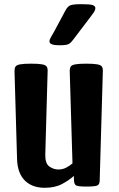

<svg xmlns="http://www.w3.org/2000/svg" viewBox="-20 -891 570 917"><path d="M193.4 5.9Q133.3 5.9 98.4 -29.1Q63.5 -64 61.5 -130.9L49.3 -551.3Q49.3 -565.4 54.2 -573Q59.1 -580.6 76.2 -583.7Q93.3 -586.9 128.4 -586.9Q164.1 -586.9 180.9 -583.7Q197.8 -580.6 202.9 -573Q208 -565.4 207.5 -551.3L196.3 -152.8Q195.3 -110.4 215.6 -95.9Q235.8 -81.5 258.8 -81.5Q279.8 -81.5 296.6 -90.6Q313.5 -99.6 326.2 -110.8L313 -551.3Q313 -565.4 317.9 -573Q322.8 -580.6 339.8 -583.7Q356.9 -586.9 392.1 -586.9Q427.7 -586.9 444.6 -583.7Q461.4 -580.6 466.6 -573Q471.7 -565.4 471.2 -551.3L456.1 -27.8Q455.6 -9.8 444.3 -4.9Q433.1 0 392.1 0Q354.5 0 344.5 -4.9Q334.5 -9.8 333.5 -27.8L332.5 -50.8Q311.5 -31.2 277.3 -12.7Q243.2 5.9 193.4 5.9ZM263.2 -674.8Q216.3 -674.8 216.3 -692.9Q216.3 -702.1 223.4 -713.6Q230.5 -725.1 240.2 -743.2L292.5 -840.8Q302.7 -860.4 316.2 -865.7Q329.6 -871.1 370.1 -871.1Q410.6 -871.1 423.1 -866.5Q435.5 -861.8 435.5 -852.1Q435.5 -844.2 429.7 -834.7Q423.8 -825.2 415 -814L331.1 -703.6Q322.3 -691.9 315.7 -685.8Q309.1 -679.7 297.9 -677.2Q286.6 -674.8 263.2 -674.8Z"/></svg>

Font: Denk One
Style: Regular
Weight: 400
Designer: Irina Smirnova, Eben Sorkin
Foundry: Sorkin Type Co.f
Version: Version 1.004; ttfautohint (v1.8.4.7-5d5b);gftools[0.9.23]